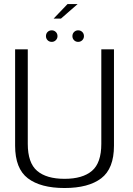

<svg xmlns="http://www.w3.org/2000/svg" viewBox="-20 -916 650 940"><path d="M296 4.5Q413 4.5 475.5 -43Q538 -90.5 538 -202.5V-674.5H476V-212Q476 -118.5 430.2 -79.5Q384.5 -40.5 296 -40.5Q207.5 -40.5 161.8 -79.5Q116 -118.5 116 -212V-674.5H54V-202.5Q54 -90.5 116.5 -43Q179 4.5 296 4.5ZM233.5 -711Q245 -711 253.2 -719.2Q261.5 -727.5 261.5 -739Q261.5 -751.5 253.2 -759.5Q245 -767.5 233.5 -767.5Q221 -767.5 213 -759.5Q205 -751.5 205 -739Q205 -727.5 213 -719.2Q221 -711 233.5 -711ZM362.5 -711Q374.5 -711 382.8 -719.2Q391 -727.5 391 -739Q391 -751.5 382.8 -759.5Q374.5 -767.5 362.5 -767.5Q351 -767.5 342.8 -759.5Q334.5 -751.5 334.5 -739Q334.5 -727.5 342.5 -719.2Q350.5 -711 362.5 -711ZM242.5 -825H278.5L360 -896H310.5Z"/></svg>

Font: Anybody Thin Light
Style: Regular
Weight: 300
Version: Version 1.113;gftools[0.9.25]